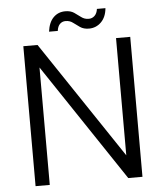

<svg xmlns="http://www.w3.org/2000/svg" viewBox="-57 -893 800 943"><g transform="rotate(-5 343.0 -421.5)"><path d="M607 -690V0H537L150 -579V0H80V-690H150L537 -112V-690ZM409 -748Q383 -748 365.5 -760Q348 -772 333 -783.5Q318 -795 297 -795Q281 -795 269.5 -784Q258 -773 255 -750H212Q218 -796 241.5 -819.5Q265 -843 300 -843Q326 -843 343 -831.5Q360 -820 375.5 -808Q391 -796 412 -796Q429 -796 441 -807.5Q453 -819 456 -841H498Q494 -797 469 -772.5Q444 -748 409 -748Z"/></g></svg>

Font: Parkinsans Light Light
Style: Regular
Weight: 300
Version: Version 1.000